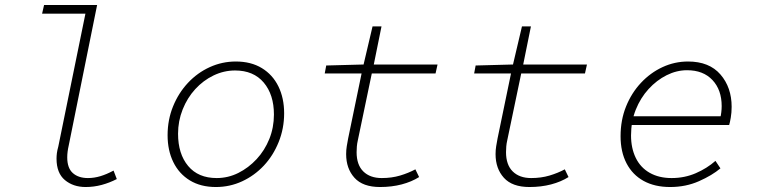

<svg xmlns="http://www.w3.org/2000/svg" viewBox="-20 -739 3040 771"><path d="M324 12Q274 12 240.5 -16Q207 -44 207 -102Q207 -113 208.5 -124.5Q210 -136 214 -150L323 -684H149L157 -719H370L256 -155Q253 -142 251.5 -130Q250 -118 250 -107Q250 -64 272.5 -44Q295 -24 333 -24Q358 -24 383 -31.5Q408 -39 436 -54L449 -20Q420 -5 388.5 3.5Q357 12 324 12Z M847 12Q786 12 742.5 -14.5Q699 -41 676 -88Q653 -135 653 -196Q653 -258 675 -312Q697 -366 735 -406.5Q773 -447 822.5 -469.5Q872 -492 927 -492Q988 -492 1031.5 -465.5Q1075 -439 1098 -392Q1121 -345 1121 -284Q1121 -223 1099 -168.5Q1077 -114 1039.5 -74Q1002 -34 952.5 -11Q903 12 847 12ZM850 -24Q896 -24 937 -44.5Q978 -65 1010.5 -100Q1043 -135 1061.5 -181Q1080 -227 1080 -279Q1080 -359 1039 -407.5Q998 -456 924 -456Q879 -456 837.5 -436Q796 -416 764 -381Q732 -346 713.5 -299.5Q695 -253 695 -202Q695 -121 735.5 -72.5Q776 -24 850 -24Z M1506 12Q1437 12 1403.5 -25Q1370 -62 1370 -120Q1370 -137 1372.5 -152Q1375 -167 1378 -183L1432 -444H1284L1290 -476L1440 -480L1476 -633H1512L1481 -480H1737L1729 -444H1473L1417 -176Q1414 -163 1413 -151Q1412 -139 1412 -128Q1412 -77 1439 -50.5Q1466 -24 1513 -24Q1553 -24 1586.5 -34Q1620 -44 1648 -59L1663 -28Q1633 -9 1593 1.5Q1553 12 1506 12Z M2106 12Q2037 12 2003.5 -25Q1970 -62 1970 -120Q1970 -137 1972.5 -152Q1975 -167 1978 -183L2032 -444H1884L1890 -476L2040 -480L2076 -633H2112L2081 -480H2337L2329 -444H2073L2017 -176Q2014 -163 2013 -151Q2012 -139 2012 -128Q2012 -77 2039 -50.5Q2066 -24 2113 -24Q2153 -24 2186.5 -34Q2220 -44 2248 -59L2263 -28Q2233 -9 2193 1.5Q2153 12 2106 12Z M2671 12Q2609 12 2564.5 -12.5Q2520 -37 2496 -83Q2472 -129 2472 -192Q2472 -257 2494 -311.5Q2516 -366 2554 -406.5Q2592 -447 2640.5 -469.5Q2689 -492 2743 -492Q2828 -492 2873 -440Q2918 -388 2918 -310Q2918 -287 2914.5 -266.5Q2911 -246 2908 -237H2506L2513 -272H2900L2872 -264Q2875 -276 2876.5 -288.5Q2878 -301 2878 -313Q2878 -378 2841 -417.5Q2804 -457 2739 -457Q2697 -457 2657 -437Q2617 -417 2584.5 -381.5Q2552 -346 2533 -298.5Q2514 -251 2514 -195Q2514 -144 2533 -105Q2552 -66 2589 -45Q2626 -24 2677 -24Q2729 -24 2774 -43.5Q2819 -63 2853 -93L2873 -63Q2840 -35 2787 -11.5Q2734 12 2671 12Z"/></svg>

Font: Source Code Pro ExtraLight Light
Style: Italic
Weight: 300
Italic angle: -11°
Monospace: yes
Version: Version 1.016;hotconv 1.0.116;makeotfexe 2.5.65601